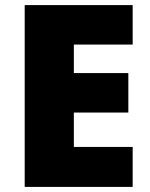

<svg xmlns="http://www.w3.org/2000/svg" viewBox="-20 -734 589 754"><path d="M501 0V-157H270V-292H484V-447H270V-559H501V-714H77V0Z"/></svg>

Font: Noto Sans Malayalam Black
Style: Regular
Weight: 900
Designer: Jelle Bosma - Monotype Design Team
Foundry: Monotype Imaging Inc.
Version: Version 2.104